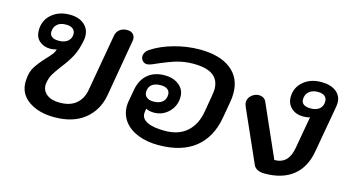

<svg xmlns="http://www.w3.org/2000/svg" viewBox="-70 -840 2007 1106"><g transform="rotate(15 934.0 -287.0)"><path d="M85 -143 86 -161Q89 -205 108.5 -235.5Q128 -266 163 -304Q186 -328 196.5 -342Q207 -356 210 -372Q196 -365 172 -365Q134 -365 108 -387.5Q82 -410 82 -451Q82 -510 124.5 -547Q167 -584 232 -584Q286 -584 318 -557Q350 -530 350 -486Q350 -471 348 -463Q337 -403 316 -363.5Q295 -324 260 -280Q234 -245 221 -223.5Q208 -202 203 -173Q201 -163 201 -157Q201 -122 228.5 -100.5Q256 -79 305 -79Q368 -79 403.5 -109.5Q439 -140 448 -190L508 -531Q512 -556 530 -570Q548 -584 574 -584Q597 -584 609 -572Q621 -560 621 -542Q621 -535 620 -531L561 -190Q544 -98 476 -44Q408 10 297 10Q204 10 144.5 -31Q85 -72 85 -143ZM281 -481Q281 -500 267 -511.5Q253 -523 226 -523Q191 -523 172.5 -505.5Q154 -488 154 -460Q154 -442 167.5 -432Q181 -422 208 -422Q242 -422 261.5 -438Q281 -454 281 -481Z M685 -159Q685 -174 687 -186L701 -264Q712 -323 751 -355.5Q790 -388 850 -388Q903 -388 936.5 -361Q970 -334 970 -291Q970 -238 933.5 -201Q897 -164 844 -164Q831 -164 817.5 -167Q804 -170 797 -175L794 -157Q793 -154 793 -145Q793 -113 828.5 -96Q864 -79 932 -79Q1014 -79 1063 -122Q1112 -165 1126 -243L1143 -342Q1148 -374 1148 -383Q1148 -440 1109.5 -467.5Q1071 -495 993 -495Q943 -495 896.5 -482Q850 -469 765 -431Q747 -423 733 -423Q719 -423 708 -434Q697 -445 697 -461Q697 -473 704 -484.5Q711 -496 723 -504Q778 -541 855 -562.5Q932 -584 1008 -584Q1127 -584 1193 -533Q1259 -482 1259 -391Q1259 -362 1255 -342L1237 -239Q1216 -118 1135.5 -54Q1055 10 917 10Q849 10 796 -11Q743 -32 714 -70.5Q685 -109 685 -159ZM898 -285Q898 -305 884 -316Q870 -327 844 -327Q809 -327 790 -311.5Q771 -296 771 -267Q771 -248 785.5 -236.5Q800 -225 825 -225Q860 -225 879 -241Q898 -257 898 -285Z M1486 -21 1348 -332Q1347 -335 1344 -343.5Q1341 -352 1341 -359Q1341 -384 1361 -401Q1381 -418 1405 -418Q1420 -418 1432 -410.5Q1444 -403 1449 -390L1586 -80Q1628 -80 1653 -104Q1678 -128 1687 -179L1721 -371Q1705 -365 1681 -365Q1638 -365 1610.5 -390Q1583 -415 1583 -454Q1583 -511 1625 -547.5Q1667 -584 1732 -584Q1788 -584 1820.5 -559Q1853 -534 1853 -491Q1853 -484 1851 -470L1801 -188Q1784 -91 1720.5 -40.5Q1657 10 1552 10Q1502 10 1486 -21ZM1782 -482Q1782 -502 1768 -513Q1754 -524 1727 -524Q1694 -524 1674.5 -506.5Q1655 -489 1655 -460Q1655 -441 1669 -431Q1683 -421 1710 -421Q1744 -421 1763 -437Q1782 -453 1782 -482Z"/></g></svg>

Font: Kodchasan SemiBold
Style: Italic
Weight: 600
Italic angle: -10°
Version: Version 1.000; ttfautohint (v1.6)